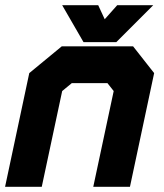

<svg xmlns="http://www.w3.org/2000/svg" viewBox="-22 -718 632 738"><path d="M-2.5 0 90.5 -437 215.5 -540H489.5L570.5 -437L477.5 0H336.5L415 -368L391 -398.5H254L217 -368L138.5 0ZM84 -71H83.5L153 -396L242.5 -470H436L493.5 -397L424 -71H423.5L493 -397L436 -470H242.5L153.5 -396ZM299 -556 217 -698H355.5L380.5 -644L428.5 -698H567L425 -556ZM340.5 -595H397.5L452.5 -653L397.5 -595H340.5L310.5 -653Z"/></svg>

Font: Tourney Black
Style: Italic
Weight: 900
Italic angle: -12°
Version: Version 1.015